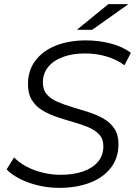

<svg xmlns="http://www.w3.org/2000/svg" viewBox="-20 -901 655 927"><path d="M266 6Q215 6 165.5 -5.5Q116 -17 76 -37.5Q36 -58 12 -83L48 -141Q72 -116 107.5 -97Q143 -78 186 -67.5Q229 -57 272 -57Q334 -57 380.5 -73Q427 -89 453 -120Q479 -151 479 -195Q479 -230 459 -251.5Q439 -273 407 -286.5Q375 -300 336 -311Q297 -322 258 -335Q219 -348 186.5 -367Q154 -386 134.5 -417Q115 -448 115 -495Q115 -561 151 -608.5Q187 -656 250 -681Q313 -706 395 -706Q457 -706 514.5 -691Q572 -676 612 -646L581 -586Q543 -614 494 -628.5Q445 -643 391 -643Q330 -643 284 -626Q238 -609 212.5 -577.5Q187 -546 187 -502Q187 -467 206.5 -445Q226 -423 258.5 -409Q291 -395 330 -383.5Q369 -372 408 -359.5Q447 -347 479.5 -328.5Q512 -310 532 -280.5Q552 -251 552 -205Q552 -138 515 -90.5Q478 -43 413.5 -18.5Q349 6 266 6ZM351 -757 503 -881H600L425 -757Z"/></svg>

Font: MOST Montserrat
Style: Italic
Weight: 400
Italic angle: -11.3°
Designer: Julieta Ulanovsky
Foundry: Julieta Ulanovsky
Version: Version 8.000;March 11, 2024;FontCreator 15.0.0.2926 64-bit